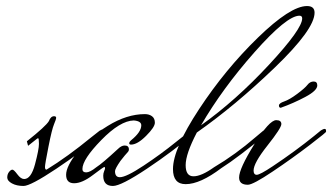

<svg xmlns="http://www.w3.org/2000/svg" viewBox="-20 -599 1100 636"><path d="M310 -166Q318 -171 323.5 -171Q329 -171 329 -164V-162Q252 -97 166.5 -40Q81 17 58 17Q35 17 19.5 8.5Q4 0 4 -11Q4 -22 10 -29.5Q16 -37 21 -37Q26 -37 37.5 -21.5Q49 -6 60 -6Q83 -6 96 -55Q109 -104 109 -122.5Q109 -141 106.5 -141Q104 -141 102 -139L73 -116L69 -131Q132 -181 142 -198Q148 -214 159 -214Q166 -214 166 -209Q166 -204 159 -187.5Q152 -171 140.5 -113Q129 -55 129 -46Q129 -37 134 -37Q204 -80 282 -144Z M414 -120Q408 -120 408 -124.5Q408 -129 415 -135Q448 -162 448 -184Q448 -198 423 -200Q378 -199 315.5 -135Q253 -71 253 -39Q253 -28 265.5 -28Q278 -28 299 -45Q318 -57 370 -105Q382 -117 393 -117Q407 -117 407 -104Q407 -99 404 -96Q401 -93 393 -83.5Q385 -74 379 -66Q361 -40 361 -32Q361 -12 377 -12Q398 -12 456 -50.5Q514 -89 562 -128L610 -166Q617 -171 623 -171Q629 -171 629 -164V-162Q552 -97 466.5 -40Q381 17 354 17Q322 17 322 -17Q322 -25 325 -32Q328 -39 328 -42Q328 -45 326 -46Q323 -46 287.5 -19Q252 8 225.5 8Q199 8 199 -20Q199 -48 236.5 -95.5Q274 -143 337 -182Q400 -221 460 -221Q474 -221 483.5 -214Q493 -207 493 -192.5Q493 -178 464 -149Q435 -120 414 -120Z M852 -166Q859 -171 865 -171Q871 -171 871 -164V-162Q767 -76 713 -42Q643 11 595 11Q553 11 553 -39Q553 -106 639.5 -237.5Q726 -369 834 -474Q942 -579 997 -579Q1022 -579 1022 -557Q1022 -502 890.5 -375.5Q759 -249 632 -160Q595 -89 595 -52Q595 -15 621 -15Q647 -15 689 -45Q760 -87 827 -145ZM972 -547Q930 -547 823 -426Q716 -305 646 -184Q761 -266 871 -384.5Q981 -503 981 -538Q981 -547 972 -547Z M772 -11Q772 -40 822 -120.5Q872 -201 895 -201Q912 -201 912 -188Q912 -175 866 -117Q820 -59 820 -34Q820 -20 830.5 -20Q841 -20 883 -48Q958 -98 1021 -149L1043 -167Q1051 -172 1055.5 -172Q1060 -172 1060 -166V-163Q1064 -163 1006.5 -119Q949 -75 883.5 -31Q818 13 801 13Q772 13 772 -11ZM1031 -316Q1031 -299 991.5 -278Q952 -257 910 -242Q904 -242 904 -249.5Q904 -257 921.5 -263Q939 -269 964.5 -288Q990 -307 998.5 -318Q1007 -329 1019 -329Q1031 -329 1031 -316Z"/></svg>

Font: Mrs Saint Delafield
Style: Regular
Weight: 400
Designer: Alejandro Paul
Foundry: Alejandro Paul
Version: Version 1.000